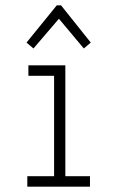

<svg xmlns="http://www.w3.org/2000/svg" viewBox="-20 -697 440 717"><path d="M82 0V-39H182V-414H86V-453H224V-39H316V0ZM105 -516 79 -538 192 -677H208L319 -538L293 -516L200 -627Z"/></svg>

Font: Inconsolata Condensed Light
Style: Regular
Weight: 300
Width: 3
Monospace: yes
Designer: Raph Levien, Cyreal, Brenton Simpson
Foundry: Raph Levien, Cyreal, Google
Version: Version 3.001; ttfautohint (v1.8.2.53-6de2)